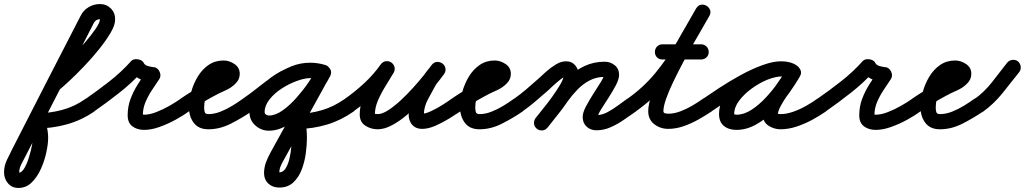

<svg xmlns="http://www.w3.org/2000/svg" viewBox="-165 -597 5065 949"><path d="M128 -153Q116 -143 100.5 -144.5Q85 -146 75 -158Q66 -170 67.5 -185.5Q69 -201 81 -211Q95 -222 124 -250Q153 -278 188 -314Q223 -350 255 -387Q287 -424 308 -455Q329 -486 329 -502Q329 -502 329 -502Q309 -502 299 -484Q215 -320 131 -155.5Q47 9 -38 173Q-47 191 -58.5 212.5Q-70 234 -70 255Q-70 259 -71 258Q-73 257 -74 257Q-58 257 -45 235Q-32 213 -22.5 182.5Q-13 152 -7.5 124Q-2 96 -2 84Q-2 69 -5 52Q-8 35 -17 22Q-23 14 -22.5 4Q-22 -6 -17 -15Q-12 -24 -4 -30.5Q4 -37 14 -37Q79 -37 141.5 -53.5Q204 -70 257 -108Q270 -117 285.5 -114Q301 -111 310 -99Q319 -86 316 -70.5Q313 -55 301 -46Q237 -2 164 18Q91 38 14 38Q4 38 5.5 26Q7 14 14 1Q21 -12 30 -20.5Q39 -29 45 -20Q60 2 66.5 30Q73 58 73 84Q73 114 64 156Q55 198 37 238Q19 278 -8.5 305Q-36 332 -74 332Q-106 332 -125.5 309Q-145 286 -145 255Q-145 224 -131.5 195Q-118 166 -104 139Q-20 -25 64 -189.5Q148 -354 233 -518Q246 -545 272 -561Q298 -577 329 -577Q361 -577 383 -555Q405 -533 404 -500Q404 -473 382 -435.5Q360 -398 326.5 -356Q293 -314 255 -274Q217 -234 183 -202Q149 -170 128 -153Q128 -153 128 -153Q128 -153 128 -153Z M300 -46Q288 -37 272.5 -40Q257 -43 248 -56Q239 -68 242 -83.5Q245 -99 258 -108Q316 -148 376 -195Q436 -242 483 -295Q494 -307 516 -304Q537 -301 545 -287Q550 -275 566.5 -270.5Q583 -266 594 -265Q603 -265 611 -259Q619 -253 623 -244Q628 -235 628 -225Q628 -215 623 -207Q605 -180 586 -151.5Q567 -123 554 -92Q541 -61 541 -27Q541 -23 540 -25.5Q539 -28 537 -30Q535 -32 540 -31Q545 -30 547 -30Q574 -30 607.5 -43Q641 -56 672.5 -74Q704 -92 725 -107Q725 -107 725 -107Q725 -107 725 -107Q738 -117 753 -114Q768 -111 777 -99Q787 -86 784 -71Q781 -56 769 -47Q741 -26 702.5 -5Q664 16 623.5 30.5Q583 45 547 45Q513 45 489.5 27.5Q466 10 466 -27Q466 -70 480 -107.5Q494 -145 516 -180Q538 -215 561 -249Q566 -257 574.5 -248.5Q583 -240 590 -227Q597 -214 598 -202Q599 -190 590 -191Q557 -192 525 -207Q493 -222 477 -253Q474 -261 485 -263Q496 -265 510 -263Q524 -261 534 -256Q544 -251 539 -245Q489 -189 425.5 -139Q362 -89 300 -46Q300 -46 300 -46Q300 -46 300 -46Z M768 -46Q756 -37 740.5 -40Q725 -43 716 -56Q707 -68 710 -83.5Q713 -99 726 -108Q775 -142 826.5 -170Q878 -198 930 -226Q938 -231 943 -234Q946 -236 946 -236Q945 -234 945 -232Q945 -239 945.5 -232Q946 -225 946 -224Q948 -220 946.5 -221.5Q945 -223 940 -223Q916 -223 898 -206Q880 -189 868 -163.5Q856 -138 850 -111.5Q844 -85 844 -66Q844 -53 847 -43Q850 -33 865 -33Q894 -33 924.5 -45Q955 -57 983.5 -74.5Q1012 -92 1034 -108Q1047 -117 1062.5 -114Q1078 -111 1087 -99Q1096 -86 1093 -70.5Q1090 -55 1078 -46Q1033 -15 977.5 13.5Q922 42 865 42Q817 42 793 10.5Q769 -21 769 -66Q769 -102 780 -142.5Q791 -183 812.5 -218.5Q834 -254 866 -276Q898 -298 940 -298Q968 -298 994 -280.5Q1020 -263 1020 -232Q1020 -204 999 -184Q979 -163 948 -149.5Q917 -136 892 -122Q860 -105 829 -86Q798 -67 768 -46Q768 -46 768 -46Q768 -46 768 -46Z M1025 -55Q1016 -68 1019 -83.5Q1022 -99 1034 -108Q1072 -134 1110.5 -165Q1149 -196 1190 -223.5Q1231 -251 1275 -269Q1319 -287 1368 -287Q1406 -287 1442 -276Q1442 -276 1442 -276Q1442 -276 1442 -276Q1457 -272 1464 -258Q1471 -244 1467 -229Q1463 -214 1449 -207Q1435 -200 1420 -204Q1395 -212 1368 -212Q1328 -212 1289.5 -195Q1251 -178 1214.5 -151.5Q1178 -125 1144 -97Q1110 -69 1078 -46Q1065 -37 1049.5 -40Q1034 -43 1025 -55ZM1467 -230Q1463 -215 1449.5 -207.5Q1436 -200 1421 -204Q1395 -211 1369 -211Q1341 -211 1302.5 -197Q1264 -183 1227.5 -159.5Q1191 -136 1167 -105.5Q1143 -75 1143 -43Q1143 -35 1150 -30.5Q1157 -26 1164 -26Q1196 -26 1231.5 -51Q1267 -76 1300.5 -114Q1334 -152 1360 -190Q1386 -228 1399 -255Q1408 -271 1422.5 -273.5Q1437 -276 1450 -270Q1462 -263 1468.5 -249.5Q1475 -236 1466 -220Q1409 -117 1352 -13.5Q1295 90 1238 193Q1229 208 1222.5 223.5Q1216 239 1215 257Q1215 260 1211.5 257.5Q1208 255 1215 255Q1235 255 1247.5 234Q1260 213 1266.5 183.5Q1273 154 1275 127Q1277 100 1277 87Q1277 69 1275.5 50Q1274 31 1270 13Q1266 0 1278 -17Q1291 -33 1305 -33Q1371 -36 1428 -53Q1485 -70 1539 -108Q1552 -117 1567.5 -114Q1583 -111 1592 -99Q1601 -86 1598 -70.5Q1595 -55 1583 -46Q1520 -2 1452 18.5Q1384 39 1307 41Q1300 42 1304 32Q1308 22 1316 11Q1324 1 1332.5 -5.5Q1341 -12 1342 -5Q1348 17 1350 40.5Q1352 64 1352 87Q1352 119 1346.5 160.5Q1341 202 1326.5 240.5Q1312 279 1285 304.5Q1258 330 1215 330Q1182 330 1161 310Q1140 290 1140 257Q1141 228 1150 204.5Q1159 181 1172 157Q1229 54 1286 -49.5Q1343 -153 1400 -256Q1409 -272 1423.5 -275Q1438 -278 1450 -271Q1463 -265 1469 -251.5Q1475 -238 1467 -221Q1448 -184 1415.5 -137.5Q1383 -91 1342 -48.5Q1301 -6 1255.5 21.5Q1210 49 1164 49Q1126 49 1097 23Q1068 -3 1068 -43Q1068 -92 1098 -136Q1128 -180 1174.5 -214Q1221 -248 1273 -267Q1325 -286 1369 -286Q1406 -286 1441 -276Q1456 -272 1463.5 -258.5Q1471 -245 1467 -230Z M1529 -56Q1520 -69 1523 -84Q1526 -99 1539 -108Q1589 -143 1635.5 -186Q1682 -229 1717 -279Q1728 -293 1742.5 -294.5Q1757 -296 1768 -289Q1780 -281 1784.5 -267.5Q1789 -254 1781 -238Q1764 -209 1742 -174Q1720 -139 1704 -102.5Q1688 -66 1688 -32Q1688 -32 1687 -34Q1686 -35 1692.5 -34Q1699 -33 1702 -33Q1724 -33 1753.5 -52Q1783 -71 1815.5 -101Q1848 -131 1878.5 -165Q1909 -199 1932.5 -228.5Q1956 -258 1968 -275Q1979 -290 1994 -290Q2009 -290 2020 -281Q2032 -273 2036 -258.5Q2040 -244 2028 -230Q2018 -217 2007.5 -204.5Q1997 -192 1990 -178Q1990 -178 1990 -179Q1990 -179 1990 -179Q1972 -146 1951 -107.5Q1930 -69 1930 -30Q1930 -27 1930 -27Q1930 -27 1930 -28Q1930 -28 1930 -28Q1933 -22 1929.5 -24Q1926 -26 1922.5 -30.5Q1919 -35 1922 -35Q1939 -35 1967.5 -48.5Q1996 -62 2023.5 -79.5Q2051 -97 2066 -108Q2079 -117 2094.5 -114Q2110 -111 2119 -99Q2128 -86 2125 -70.5Q2122 -55 2110 -46Q2087 -31 2054 -10.5Q2021 10 1986 25Q1951 40 1922 40Q1901 40 1886.5 31.5Q1872 23 1864 8Q1864 8 1864 8Q1864 7 1864 7Q1855 -9 1855 -30Q1855 -80 1878 -126Q1901 -172 1924 -215Q1924 -215 1924 -215Q1924 -216 1924 -216Q1934 -232 1946 -247Q1958 -262 1970 -276Q1981 -291 1996 -291Q2011 -291 2022 -283Q2033 -275 2036.5 -260.5Q2040 -246 2030 -231Q2012 -206 1983.5 -171Q1955 -136 1920 -99Q1885 -62 1847.5 -30Q1810 2 1772.5 22Q1735 42 1702 42Q1668 42 1640.5 24Q1613 6 1613 -32Q1613 -74 1630 -116.5Q1647 -159 1671 -199Q1695 -239 1715 -276Q1724 -291 1739 -292Q1754 -293 1766 -285Q1778 -278 1783.5 -264Q1789 -250 1779 -235Q1739 -180 1688 -132.5Q1637 -85 1581 -46Q1568 -37 1553 -40Q1538 -43 1529 -56Z M2108 -46Q2096 -37 2080.5 -40Q2065 -43 2056 -56Q2047 -68 2050 -83.5Q2053 -99 2066 -108Q2115 -142 2166.5 -170Q2218 -198 2270 -226Q2278 -231 2283 -234Q2286 -236 2286 -236Q2285 -234 2285 -232Q2285 -239 2285.5 -232Q2286 -225 2286 -224Q2288 -220 2286.5 -221.5Q2285 -223 2280 -223Q2256 -223 2238 -206Q2220 -189 2208 -163.5Q2196 -138 2190 -111.5Q2184 -85 2184 -66Q2184 -53 2187 -43Q2190 -33 2205 -33Q2234 -33 2264.5 -45Q2295 -57 2323.5 -74.5Q2352 -92 2374 -108Q2387 -117 2402.5 -114Q2418 -111 2427 -99Q2436 -86 2433 -70.5Q2430 -55 2418 -46Q2373 -15 2317.5 13.5Q2262 42 2205 42Q2157 42 2133 10.5Q2109 -21 2109 -66Q2109 -102 2120 -142.5Q2131 -183 2152.5 -218.5Q2174 -254 2206 -276Q2238 -298 2280 -298Q2308 -298 2334 -280.5Q2360 -263 2360 -232Q2360 -204 2339 -184Q2319 -163 2288 -149.5Q2257 -136 2232 -122Q2200 -105 2169 -86Q2138 -67 2108 -46Q2108 -46 2108 -46Q2108 -46 2108 -46Z M2365 -56Q2356 -68 2359 -83.5Q2362 -99 2375 -108Q2406 -130 2435.5 -155Q2465 -180 2494 -206Q2511 -222 2534 -242.5Q2557 -263 2582.5 -278.5Q2608 -294 2633 -294Q2662 -294 2679 -273Q2696 -252 2696 -224Q2696 -197 2678.5 -162Q2661 -127 2636 -90.5Q2611 -54 2585 -21.5Q2559 11 2542 33Q2542 33 2542 33Q2542 33 2542 33Q2532 45 2516.5 47Q2501 49 2489 40Q2477 30 2475 14.5Q2473 -1 2482 -13Q2494 -29 2517 -57Q2540 -85 2563.5 -117.5Q2587 -150 2604 -179Q2621 -208 2621 -224Q2621 -229 2622.5 -225.5Q2624 -222 2628 -220Q2629 -219 2631.5 -219Q2634 -219 2633 -219Q2624 -219 2605.5 -204.5Q2587 -190 2569 -173.5Q2551 -157 2544 -150Q2513 -123 2482 -96.5Q2451 -70 2417 -46Q2405 -37 2389.5 -40Q2374 -43 2365 -56ZM2541 33Q2532 46 2516.5 47.5Q2501 49 2489 39Q2476 30 2474.5 14.5Q2473 -1 2483 -13Q2507 -44 2531.5 -74.5Q2556 -105 2578 -137Q2607 -179 2643.5 -214.5Q2680 -250 2725 -271Q2770 -292 2824 -292Q2852 -292 2873.5 -274.5Q2895 -257 2895 -227Q2895 -206 2879 -175.5Q2863 -145 2842.5 -113.5Q2822 -82 2806 -56.5Q2790 -31 2790 -19Q2790 -19 2789 -21Q2787 -25 2783 -26.5Q2779 -28 2783 -28Q2810 -28 2836.5 -42Q2863 -56 2888 -74.5Q2913 -93 2934 -108Q2947 -117 2962.5 -114Q2978 -111 2987 -99Q2996 -86 2993 -70.5Q2990 -55 2978 -46Q2949 -26 2918 -4.5Q2887 17 2853 32Q2819 47 2783 47Q2754 47 2734.5 29Q2715 11 2715 -19Q2715 -40 2731 -70.5Q2747 -101 2767.5 -133Q2788 -165 2804 -190.5Q2820 -216 2820 -227Q2820 -229 2820 -226.5Q2820 -224 2821 -223Q2822 -220 2824.5 -218.5Q2827 -217 2824 -217Q2783 -217 2749.5 -199.5Q2716 -182 2689 -154Q2662 -126 2640 -95Q2617 -61 2591.5 -29.5Q2566 2 2541 33Q2541 33 2541 33Q2541 33 2541 33Z M2977 -46Q2965 -37 2949.5 -40Q2934 -43 2925 -56Q2916 -68 2919 -83.5Q2922 -99 2935 -108Q3016 -165 3074.5 -236.5Q3133 -308 3180.5 -389Q3228 -470 3275 -554Q3285 -571 3299.5 -573.5Q3314 -576 3326 -569Q3339 -562 3344.5 -548Q3350 -534 3341 -518Q3329 -498 3308.5 -462Q3288 -426 3262 -380.5Q3236 -335 3210 -286Q3184 -237 3162 -191Q3140 -145 3127 -107.5Q3114 -70 3114 -48Q3114 -39 3122.5 -37Q3131 -35 3138 -35Q3167 -35 3197.5 -46.5Q3228 -58 3257 -75Q3286 -92 3308 -108Q3308 -108 3308 -108Q3308 -108 3308 -108Q3321 -117 3336.5 -114Q3352 -111 3361 -99Q3370 -86 3367 -70.5Q3364 -55 3352 -46Q3322 -26 3286.5 -6Q3251 14 3213 27Q3175 40 3138 40Q3099 40 3069 17Q3039 -6 3039 -48Q3039 -82 3057.5 -134Q3076 -186 3105.5 -246.5Q3135 -307 3168 -366.5Q3201 -426 3230 -475.5Q3259 -525 3275 -554Q3285 -571 3299.5 -573.5Q3314 -576 3326 -569Q3339 -562 3344.5 -548Q3350 -534 3341 -518Q3290 -428 3239.5 -342.5Q3189 -257 3126.5 -182Q3064 -107 2977 -46Q2977 -46 2977 -46Q2977 -46 2977 -46ZM3109 -303Q3093 -303 3082.5 -313.5Q3072 -324 3072 -340Q3072 -356 3082.5 -367Q3093 -378 3109 -378Q3157 -378 3204.5 -378Q3252 -378 3300 -378Q3300 -378 3300 -378Q3300 -378 3300 -378Q3316 -378 3327 -367Q3338 -356 3338 -340Q3338 -324 3327 -313.5Q3316 -303 3300 -303Q3252 -303 3204.5 -303Q3157 -303 3109 -303Q3109 -303 3109 -303Q3109 -303 3109 -303Z M3299 -56Q3290 -68 3293 -83.5Q3296 -99 3309 -108Q3342 -131 3391 -163Q3440 -195 3494.5 -225Q3549 -255 3602 -274.5Q3655 -294 3698 -294Q3718 -294 3738 -289Q3758 -284 3775 -272Q3789 -261 3790.5 -246.5Q3792 -232 3784 -221Q3777 -209 3763.5 -204.5Q3750 -200 3734 -209Q3717 -219 3696 -219Q3666 -219 3626.5 -202.5Q3587 -186 3550 -159Q3513 -132 3488.5 -99.5Q3464 -67 3464 -34Q3464 -32 3464.5 -29.5Q3465 -27 3463 -30Q3460 -33 3465.5 -31.5Q3471 -30 3475 -30Q3512 -30 3549 -54Q3586 -78 3620 -114.5Q3654 -151 3680.5 -189Q3707 -227 3723 -256Q3732 -272 3747 -275Q3762 -278 3774 -271Q3786 -264 3792 -250Q3798 -236 3789 -220Q3780 -203 3762 -177.5Q3744 -152 3725 -124Q3706 -96 3693 -71.5Q3680 -47 3680 -32Q3680 -30 3678.5 -33Q3677 -36 3678 -36Q3681 -34 3685.5 -33.5Q3690 -33 3693 -33Q3722 -33 3755 -44.5Q3788 -56 3819 -73.5Q3850 -91 3873 -108Q3873 -108 3873 -108Q3873 -108 3873 -108Q3886 -117 3901.5 -114Q3917 -111 3926 -99Q3935 -86 3932 -70.5Q3929 -55 3917 -46Q3887 -25 3849 -4.5Q3811 16 3771 29Q3731 42 3693 42Q3660 42 3632.5 23.5Q3605 5 3605 -32Q3605 -60 3618 -89Q3631 -118 3650.5 -147Q3670 -176 3690 -203.5Q3710 -231 3723 -256Q3732 -272 3747 -275Q3762 -278 3774 -271Q3786 -264 3792 -250Q3798 -236 3789 -220Q3767 -181 3734 -135Q3701 -89 3659.5 -48Q3618 -7 3571 19Q3524 45 3475 45Q3437 45 3413 25.5Q3389 6 3389 -34Q3389 -73 3408.5 -111Q3428 -149 3461.5 -182Q3495 -215 3535.5 -240Q3576 -265 3617.5 -279.5Q3659 -294 3696 -294Q3737 -294 3772 -273Q3787 -264 3788 -249.5Q3789 -235 3781 -223Q3774 -210 3760 -205Q3746 -200 3731 -210Q3724 -216 3715 -217.5Q3706 -219 3698 -219Q3672 -219 3635.5 -206Q3599 -193 3558.5 -172.5Q3518 -152 3478.5 -128.5Q3439 -105 3406 -83Q3373 -61 3351 -46Q3339 -37 3323.5 -40Q3308 -43 3299 -56Z M3916 -46Q3904 -37 3888.5 -40Q3873 -43 3864 -56Q3855 -68 3858 -83.5Q3861 -99 3874 -108Q3932 -148 3992 -195Q4052 -242 4099 -295Q4110 -307 4132 -304Q4153 -301 4161 -287Q4166 -275 4182.5 -270.5Q4199 -266 4210 -265Q4219 -265 4227 -259Q4235 -253 4239 -244Q4244 -235 4244 -225Q4244 -215 4239 -207Q4221 -180 4202 -151.5Q4183 -123 4170 -92Q4157 -61 4157 -27Q4157 -23 4156 -25.5Q4155 -28 4153 -30Q4151 -32 4156 -31Q4161 -30 4163 -30Q4190 -30 4223.5 -43Q4257 -56 4288.5 -74Q4320 -92 4341 -107Q4341 -107 4341 -107Q4341 -107 4341 -107Q4354 -117 4369 -114Q4384 -111 4393 -99Q4403 -86 4400 -71Q4397 -56 4385 -47Q4357 -26 4318.5 -5Q4280 16 4239.5 30.5Q4199 45 4163 45Q4129 45 4105.5 27.5Q4082 10 4082 -27Q4082 -70 4096 -107.5Q4110 -145 4132 -180Q4154 -215 4177 -249Q4182 -257 4190.5 -248.5Q4199 -240 4206 -227Q4213 -214 4214 -202Q4215 -190 4206 -191Q4173 -192 4141 -207Q4109 -222 4093 -253Q4090 -261 4101 -263Q4112 -265 4126 -263Q4140 -261 4150 -256Q4160 -251 4155 -245Q4105 -189 4041.5 -139Q3978 -89 3916 -46Q3916 -46 3916 -46Q3916 -46 3916 -46Z M4384 -46Q4372 -37 4356.5 -40Q4341 -43 4332 -56Q4323 -68 4326 -83.5Q4329 -99 4342 -108Q4391 -142 4442.5 -170Q4494 -198 4546 -226Q4554 -231 4559 -234Q4562 -236 4562 -236Q4561 -234 4561 -232Q4561 -239 4561.5 -232Q4562 -225 4562 -224Q4564 -220 4562.5 -221.5Q4561 -223 4556 -223Q4532 -223 4514 -206Q4496 -189 4484 -163.5Q4472 -138 4466 -111.5Q4460 -85 4460 -66Q4460 -53 4463 -43Q4466 -33 4481 -33Q4510 -33 4540.5 -45Q4571 -57 4599.5 -74.5Q4628 -92 4650 -108Q4663 -117 4678.5 -114Q4694 -111 4703 -99Q4712 -86 4709 -70.5Q4706 -55 4694 -46Q4649 -15 4593.5 13.5Q4538 42 4481 42Q4433 42 4409 10.5Q4385 -21 4385 -66Q4385 -102 4396 -142.5Q4407 -183 4428.5 -218.5Q4450 -254 4482 -276Q4514 -298 4556 -298Q4584 -298 4610 -280.5Q4636 -263 4636 -232Q4636 -204 4615 -184Q4595 -163 4564 -149.5Q4533 -136 4508 -122Q4476 -105 4445 -86Q4414 -67 4384 -46Q4384 -46 4384 -46Q4384 -46 4384 -46Z M4694 -45Q4681 -36 4665.5 -38.5Q4650 -41 4641 -54Q4632 -67 4635 -82Q4638 -97 4650 -106Q4700 -142 4738 -190.5Q4776 -239 4813 -287Q4813 -287 4813 -287Q4813 -287 4813 -287Q4823 -299 4838.5 -301Q4854 -303 4866 -294Q4878 -284 4880 -268.5Q4882 -253 4873 -241Q4832 -189 4790 -136.5Q4748 -84 4694 -45Q4694 -45 4694 -45Q4694 -45 4694 -45Z"/></svg>

Font: FRB American Cursive Guidelines Arrows Extrabold
Style: Bold Italic
Weight: 800
Italic angle: -25°
Version: Version 2.0;Modular Font Editor K font №1